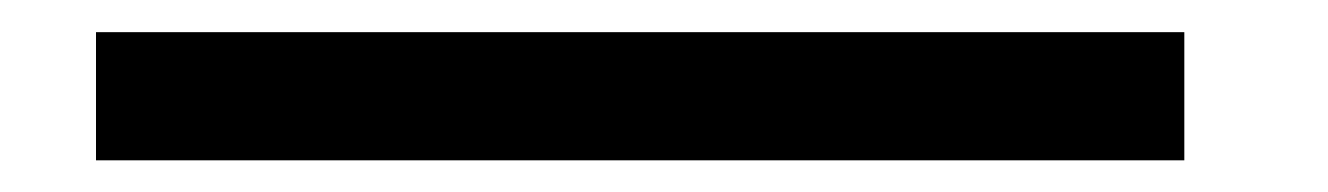

<svg xmlns="http://www.w3.org/2000/svg" viewBox="-20 120 830 120"><path d="M720.2 220.2H40V140.1H720.2Z"/></svg>

Font: Yokawerad
Style: Regular
Weight: 500
Designer: gluk
Foundry: gluk
Version: Version 0.79